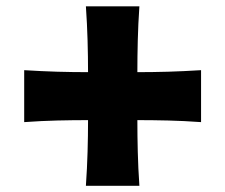

<svg xmlns="http://www.w3.org/2000/svg" viewBox="-20 -646 713 608"><path d="M56.6 -259.3V-423.8Q111.3 -420.4 161.1 -418.9Q210.9 -417.5 258.8 -417.5Q258.8 -466.8 257.3 -518.1Q255.9 -569.3 252 -626H421.4Q417.5 -569.3 416.3 -518.1Q415 -466.8 415 -417.5Q462.9 -417.5 512.5 -418.9Q562 -420.4 616.7 -423.8V-259.3Q562 -263.2 512.5 -264.4Q462.9 -265.6 415 -265.6Q415 -216.3 416.3 -165.3Q417.5 -114.3 421.4 -57.6H252Q255.9 -114.3 257.3 -165.3Q258.8 -216.3 258.8 -265.6Q210.9 -265.6 161.1 -264.4Q111.3 -263.2 56.6 -259.3Z"/></svg>

Font: Pinar DS4-Bold
Style: Regular
Weight: 700
Designer: Amin Abedi
Version: Version 2.000